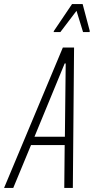

<svg xmlns="http://www.w3.org/2000/svg" viewBox="-52 -921 460 941"><path d="M-32 0 256 -688H311L305 0H263L265 -210H100L13 0ZM117 -251H266L270 -610H265ZM211 -764 212 -769 301 -901H353L388 -769L387 -764H355L323 -868L244 -764Z"/></svg>

Font: Saira ExtraCondensed ExtraLight
Style: Italic
Weight: 250
Width: 2
Italic angle: -12°
Designer: Hector Gatti with collaboration of the Omnibus-Type team
Foundry: Omnibus-Type
Version: Version 1.101